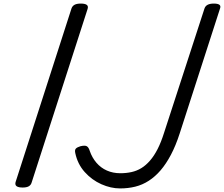

<svg xmlns="http://www.w3.org/2000/svg" viewBox="-20 -1035 1253 1074"><path d="M107 14Q84 14 73.5 7Q63 0 67 -16L380 -988Q385 -1002 397.5 -1008.5Q410 -1015 432 -1015Q455 -1015 465 -1008Q475 -1001 470 -985L157 -14Q153 0 141 7Q129 14 107 14ZM652 19Q600 19 547 -4.5Q494 -28 454 -72.5Q414 -117 401 -179Q397 -197 405 -204.5Q413 -212 430 -217Q455 -223 465.5 -217Q476 -211 482 -191Q495 -153 519.5 -124.5Q544 -96 578 -81Q612 -66 653 -66Q686 -66 715.5 -72.5Q745 -79 770.5 -94.5Q796 -110 819 -136.5Q842 -163 861.5 -201Q881 -239 898 -293L1124 -988Q1129 -1002 1142 -1008.5Q1155 -1015 1176 -1015Q1198 -1015 1207 -1008.5Q1216 -1002 1211 -988L985 -288Q963 -220 936 -169Q909 -118 878.5 -82.5Q848 -47 812.5 -24Q777 -1 737 9Q697 19 652 19Z"/></svg>

Font: Playwrite NZ
Style: Regular
Weight: 400
Designer: Veronika Burian, José Scaglione
Foundry: TypeTogether
Version: Version 1.002